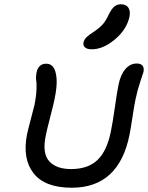

<svg xmlns="http://www.w3.org/2000/svg" viewBox="-20 -922 697 904"><path d="M412.1 -689.9Q390.6 -689.9 380.6 -698.5Q370.6 -707 373 -721.2Q376 -735.4 386 -745.6Q396 -755.9 420.9 -772Q450.7 -792 464.8 -808.6Q479 -825.2 492.2 -854Q505.9 -881.3 518.8 -891.6Q531.7 -901.9 548.8 -901.9Q574.2 -901.9 584.5 -885.7Q594.7 -869.6 589.8 -844.2Q577.1 -783.7 521.5 -736.8Q465.8 -689.9 412.1 -689.9ZM317.9 -38.1Q191.9 -38.1 138.4 -105.7Q85 -173.3 106.9 -288.1Q112.8 -315.4 125.5 -362.3Q138.2 -409.2 142.1 -426.8Q150.9 -471.2 151.9 -502.9Q152.8 -534.7 150.4 -544.9Q147.9 -555.2 151.9 -580.1Q160.6 -622.1 198.2 -622.1Q218.3 -622.1 230.7 -606Q243.2 -589.8 246.3 -552.7Q249.5 -515.6 236.8 -455.1Q232.4 -431.6 216.3 -370.4Q200.2 -309.1 194.8 -279.8Q178.7 -199.2 211.9 -162.6Q245.1 -126 314.9 -126Q394.5 -126 439.2 -168.9Q483.9 -211.9 502 -303.2Q511.2 -347.7 520.5 -414.8Q529.8 -481.9 538.1 -522.9Q547.4 -569.8 570.1 -596.4Q592.8 -623 624 -623Q642.1 -623 650.6 -613.3Q659.2 -603.5 655.8 -584Q654.3 -577.6 640.6 -537.8Q627 -498 618.2 -455.1Q612.3 -427.7 603.8 -370.8Q595.2 -314 589.8 -287.1Q539.6 -38.1 317.9 -38.1Z"/></svg>

Font: Shantell Sans Irregular
Style: Italic
Weight: 400
Italic angle: -11.31°
Designer: Stephen Nixon, Anya Danilova, Shantell Martin
Foundry: Arrow Type
Version: Version 1.006;[9816181b4]